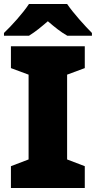

<svg xmlns="http://www.w3.org/2000/svg" viewBox="-21 -947 483 967"><path d="M317 -927H125C95 -881 37 -817 -1 -781V-767H125C160 -789 185 -810 220 -840C255 -810 283 -787 318 -767H442V-781C408 -815 348 -881 317 -927ZM406 0V-110L317 -144V-571L406 -604V-714H34V-604L123 -571V-144L34 -110V0Z"/></svg>

Font: Noto Sans Tamil Black
Style: Regular
Weight: 900
Designer: Jelle Bosma - Monotype Design Team
Foundry: Monotype Imaging Inc.
Version: Version 2.004